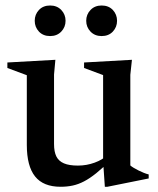

<svg xmlns="http://www.w3.org/2000/svg" viewBox="-20 -686 588 716"><path d="M181.5 -149Q181.5 -120 190.2 -102.5Q199 -85 218.5 -76.8Q238 -68.5 270.5 -68.5Q303 -68.5 333 -79.5Q363 -90.5 379 -107L394 -90Q363.5 -60 339 -40.2Q314.5 -20.5 293.2 -9.5Q272 1.5 251 6Q230 10.5 206 10.5Q141.5 10.5 110.8 -28Q80 -66.5 80 -145.5V-405.5L7.5 -432.5V-453L186.5 -463L181.5 -408ZM371 10.5 364.5 -84V-406L293.5 -432.5V-453L472 -463L466 -407V-69Q470.5 -65 478.8 -60Q487 -55 496.8 -50.2Q506.5 -45.5 516.2 -41.5Q526 -37.5 534.5 -35.5V-20.5L380.5 10.5ZM167 -551.5Q141 -551.5 125.2 -568.2Q109.5 -585 109.5 -608.5Q109.5 -632 125.2 -648.8Q141 -665.5 167 -665.5Q192.5 -665.5 208.5 -648.8Q224.5 -632 224.5 -608.5Q224.5 -585 208.5 -568.2Q192.5 -551.5 167 -551.5ZM359 -551.5Q333.5 -551.5 317.5 -568.2Q301.5 -585 301.5 -608.5Q301.5 -632 317.5 -648.8Q333.5 -665.5 359 -665.5Q385 -665.5 400.8 -648.8Q416.5 -632 416.5 -608.5Q416.5 -585 400.8 -568.2Q385 -551.5 359 -551.5Z"/></svg>

Font: Newsreader 36pt Medium
Style: Regular
Weight: 500
Designer: Hugues Gentile
Foundry: Production Type
Version: Version 1.003